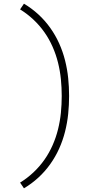

<svg xmlns="http://www.w3.org/2000/svg" viewBox="-20 -861 540 1042"><path d="M110 161 89 130Q128 106 161.5 74.5Q195 43 221 6Q247 -31 265.5 -73Q284 -115 295 -159.5Q306 -204 310.5 -249Q315 -294 315 -340Q315 -386 310.5 -431Q306 -476 295 -520.5Q284 -565 265.5 -607Q247 -649 221 -686Q195 -723 161.5 -754.5Q128 -786 89 -810L110 -841Q152 -816 188 -783Q224 -750 252.5 -710Q281 -670 301 -625.5Q321 -581 333 -533.5Q345 -486 350 -437.5Q355 -389 355 -340Q355 -291 350 -242.5Q345 -194 333 -146.5Q321 -99 301 -54.5Q281 -10 252.5 30Q224 70 188 103Q152 136 110 161Z"/></svg>

Font: Iosevka Slab Extralight
Style: Regular
Weight: 200
Monospace: yes
Designer: Belleve Invis
Foundry: Belleve Invis
Version: Version 11.1.1; ttfautohint (v1.8.3)